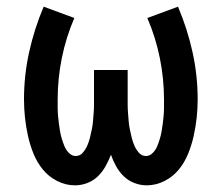

<svg xmlns="http://www.w3.org/2000/svg" viewBox="-20 -548 665 576"><path d="M205 8Q177 8 151.5 -5Q126 -18 108.5 -39.5Q91 -61 80.5 -87Q70 -113 64 -140Q58 -167 55 -194.5Q52 -222 52 -250Q52 -322 67.5 -392Q83 -462 111 -528L203 -494Q178 -436 165.5 -374Q153 -312 153 -250Q153 -238 153 -226Q153 -214 154 -202Q155 -190 156.5 -178.5Q158 -167 160 -155Q162 -143 165.5 -131.5Q169 -120 173.5 -109Q178 -98 187 -89Q196 -80 207 -80Q207 -80 207 -80Q207 -80 207 -80Q220 -80 228.5 -90Q237 -100 242 -111.5Q247 -123 250 -135.5Q253 -148 255.5 -160Q258 -172 259 -184.5Q260 -197 261 -209.5Q262 -222 262 -234.5Q262 -247 262 -260V-338H363V-260Q363 -247 363 -234.5Q363 -222 364 -209.5Q365 -197 366 -184.5Q367 -172 369.5 -160Q372 -148 375 -135.5Q378 -123 383 -111.5Q388 -100 396.5 -90Q405 -80 418 -80Q418 -80 418 -80Q418 -80 418 -80Q429 -80 438 -89Q447 -98 451.5 -109Q456 -120 459.5 -131.5Q463 -143 465 -155Q467 -167 468.5 -178.5Q470 -190 471 -202Q472 -214 472 -226Q472 -238 472 -250Q472 -312 459.5 -374Q447 -436 422 -494L514 -528Q542 -462 557.5 -392Q573 -322 573 -250Q573 -222 570 -194.5Q567 -167 561 -140Q555 -113 544.5 -87Q534 -61 516.5 -39.5Q499 -18 473.5 -5Q448 8 420 8Q401 8 383 1Q365 -6 351.5 -19Q338 -32 328.5 -49Q319 -66 313 -84Q306 -66 296.5 -49Q287 -32 273.5 -19Q260 -6 242 1Q224 8 205 8Z"/></svg>

Font: Zed Sans Semibold
Style: Regular
Weight: 600
Designer: Belleve Invis
Foundry: Belleve Invis
Version: Version 1.0.0; ttfautohint (v1.8.4)